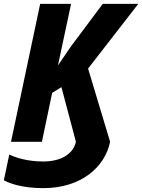

<svg xmlns="http://www.w3.org/2000/svg" viewBox="-44 -734 736 994"><path d="M180 240C378 240 500 129 526 0L412 -379L672 -714H488L322 -492L256 -395L324 -714H164L13 0H173L226 -253L274 -283L349 0C334 67 267 102 180 102C98 102 37 82 4 66L-24 199C1 214 69 240 180 240Z"/></svg>

Font: Noto Sans SemiCondensed ExtraBold
Style: Italic
Weight: 800
Width: 4
Italic angle: -12°
Designer: Monotype Design Team
Foundry: Monotype Imaging Inc.
Version: Version 2.013